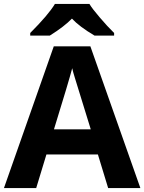

<svg xmlns="http://www.w3.org/2000/svg" viewBox="-20 -951 730 971"><path d="M557.1 -771V-784.2C533.7 -807.1 509.8 -833 484.9 -862.3C460 -891.1 442.4 -914.1 432.1 -931.2H257.8C235.8 -894.5 194.3 -845.7 132.8 -784.2V-771H231.9C281.2 -801.8 318.4 -830.6 343.8 -856.9C368.7 -830.1 406.7 -801.3 458 -771ZM689.9 0 437 -716.8H252L0 0H163.1L214.8 -169.9H475.1L526.9 0ZM252.9 -296.9C303.7 -461.4 334.5 -564.5 345.2 -606C347.7 -594.2 352.1 -578.1 358.4 -558.1C364.3 -538.1 391.1 -450.7 439 -296.9Z"/></svg>

Font: Noto Reveo Sans
Style: Bold
Weight: 700
Designer: Monotype Design team
Foundry: Monotype Imaging Inc.
Version: Version 1.04